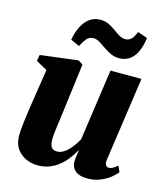

<svg xmlns="http://www.w3.org/2000/svg" viewBox="-115 -857 822 955"><g transform="rotate(15 295.5 -379.0)"><path d="M168.5 11.5Q135.5 11.5 106.8 -1.8Q78 -15 60 -41Q42 -67 41.5 -106Q41.5 -122.5 43.2 -143Q45 -163.5 47.8 -186.2Q50.5 -209 54 -232Q57.5 -255 60.5 -276.5L88.5 -457.5L31 -489.5L36.5 -521.5L231 -545.5L254.5 -530.5L223.5 -287Q221 -265.5 217.8 -242.5Q214.5 -219.5 211.8 -198.2Q209 -177 207.2 -160.5Q205.5 -144 205.5 -135Q205.5 -116 209.2 -104Q213 -92 221.2 -86Q229.5 -80 244 -80Q264 -80 282.8 -93.8Q301.5 -107.5 317.5 -128.2Q333.5 -149 344.5 -170L397 -537.5H556.5L494 -102Q492 -84 498.2 -76.2Q504.5 -68.5 513.5 -68.5Q522.5 -68.5 532.5 -73.5Q542.5 -78.5 557.5 -91L571 -61Q561 -47 540.2 -30.5Q519.5 -14 490.2 -1.8Q461 10.5 425.5 10.5Q384.5 10.5 364.2 -4.8Q344 -20 340.5 -46.5Q340.5 -51 340.8 -58.2Q341 -65.5 342 -74.5Q343 -83.5 344.5 -93.5Q346 -103.5 347.5 -112.5L345.5 -113Q333.5 -90.5 317 -68.5Q300.5 -46.5 278.8 -28.5Q257 -10.5 229.5 0.5Q202 11.5 168.5 11.5ZM168.5 -635.5Q176 -678 192 -707.8Q208 -737.5 231.2 -753.2Q254.5 -769 283.5 -769Q308.5 -769 327.8 -759.8Q347 -750.5 363.2 -738.2Q379.5 -726 395.2 -716.8Q411 -707.5 429.5 -707.5Q442.5 -707.5 455.8 -718.2Q469 -729 480 -758.5L530.5 -741Q525 -698.5 511 -668.8Q497 -639 474.5 -623.5Q452 -608 421 -608Q398 -608 377.8 -617.5Q357.5 -627 339.5 -639.8Q321.5 -652.5 305.5 -662Q289.5 -671.5 273.5 -671.5Q255 -671.5 241.5 -657.8Q228 -644 214.5 -615Z"/></g></svg>

Font: Merriweather 72pt Black
Style: Italic
Weight: 900
Italic angle: -7.8°
Version: Version 2.101